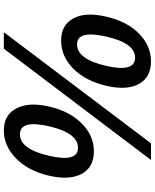

<svg xmlns="http://www.w3.org/2000/svg" viewBox="77 -871 808 1002"><g transform="rotate(90 481.0 -370.0)"><path d="M77 -347Q41 -411 67 -521Q92 -630 157 -693Q220 -754 301 -754Q382 -754 417 -693Q453 -630 428 -521Q402 -411 337 -347Q273 -285 192 -285Q111 -285 77 -347ZM324 -521Q358 -671 281 -671Q205 -671 171 -521Q136 -368 212 -368Q289 -368 324 -521ZM728 -754H815L234 14H148ZM547 -49Q511 -113 536 -222Q561 -332 627 -395Q689 -456 770 -456Q851 -456 886 -395Q922 -331 897 -222Q872 -113 806 -49Q741 14 661 14Q581 14 547 -49ZM793 -222Q828 -373 751 -373Q674 -373 639 -222Q604 -70 681 -70Q758 -70 793 -222Z"/></g></svg>

Font: KaiGen Gothic CN Bold
Style: Bold
Weight: 700
Designer: Ryoko NISHIZUKA  (kana & ideographs); Paul D. Hunt (Latin, Greek & Cyrillic); Wenlong ZHANG  (bopomofo); Sandoll Communi
Foundry: Adobe Systems Incorporated
Version: Version 1.002.20150501